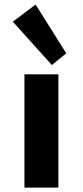

<svg xmlns="http://www.w3.org/2000/svg" viewBox="-20 -848 374 868"><path d="M90.5 0V-512H244V0ZM214.5 -554 38 -750 141 -827.5 279.5 -607Z"/></svg>

Font: Spartan Thin
Style: Bold
Weight: 700
Version: Version 1.004